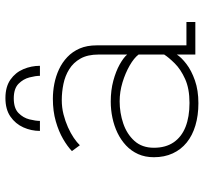

<svg xmlns="http://www.w3.org/2000/svg" viewBox="-42 -680 734 690"><g transform="rotate(-90 325.0 -335.0)"><path d="M299 11Q255 11 219 0.2Q183 -10.5 157.8 -31Q132.5 -51.5 118.8 -81.2Q105 -111 105 -149Q105 -180.5 116.2 -205.5Q127.5 -230.5 147.2 -249Q167 -267.5 192.5 -279.8Q218 -292 246.8 -298Q275.5 -304 305 -304Q345.5 -304 379.8 -294.8Q414 -285.5 438.5 -271.8Q463 -258 474 -245V-348Q474 -387 459.5 -412.8Q445 -438.5 421.2 -453.2Q397.5 -468 368.5 -474Q339.5 -480 310 -480Q284 -480 259.2 -473.8Q234.5 -467.5 212.8 -457.8Q191 -448 174.5 -436.8Q158 -425.5 148 -415L127 -443.5Q143.5 -459.5 170.5 -475.2Q197.5 -491 234 -501.5Q270.5 -512 315 -512Q341.5 -512 368.8 -506.8Q396 -501.5 420.8 -490Q445.5 -478.5 465 -460Q484.5 -441.5 495.8 -415.5Q507 -389.5 507 -354.5V-32H591V0H474V-66.5Q463.5 -50 440 -32Q416.5 -14 381 -1.5Q345.5 11 299 11ZM300 -21Q351.5 -21 386.2 -36.8Q421 -52.5 442.2 -74Q463.5 -95.5 474 -112V-204Q461.5 -220.5 434.5 -236Q407.5 -251.5 373.8 -261.8Q340 -272 306 -272Q264.5 -272 226.2 -259Q188 -246 163.5 -218.8Q139 -191.5 139 -149Q139 -106.5 158.5 -78Q178 -49.5 214 -35.2Q250 -21 300 -21ZM317.5 -682.5Q358 -682.5 383.8 -664.5Q409.5 -646.5 421.5 -618Q433.5 -589.5 433.5 -558.5H397.5Q397.5 -574 391.8 -596.2Q386 -618.5 368.8 -635.5Q351.5 -652.5 316.5 -652.5Q281 -652.5 263.8 -635.5Q246.5 -618.5 241 -596.2Q235.5 -574 235.5 -558.5H199.5Q199.5 -589.5 212.2 -618Q225 -646.5 251 -664.5Q277 -682.5 317.5 -682.5Z"/></g></svg>

Font: Trispace Thin Thin
Style: Regular
Weight: 250
Version: Version 1.210